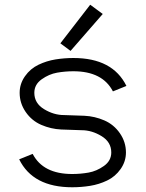

<svg xmlns="http://www.w3.org/2000/svg" viewBox="-20 -783 615 811"><path d="M278 -568 235 -600 361 -763 414 -724ZM285 8Q119 8 61 -110L118 -133Q162 -48 285 -48Q320 -48 354 -54Q388 -60 419 -82Q450 -104 450 -139Q450 -183 409 -208Q368 -233 325 -233Q282 -234 238.5 -236Q195 -238 154.5 -255.5Q114 -273 88.5 -310Q63 -347 63 -391Q63 -429 85.5 -461Q108 -493 142.5 -509.5Q177 -526 214.5 -532Q252 -538 290 -538Q456 -538 514 -420L457 -397Q413 -482 290 -482Q255 -482 221 -476Q187 -470 156 -448Q125 -426 125 -391Q125 -347 166 -322Q207 -297 250 -297Q293 -296 336.5 -294Q380 -292 420.5 -274.5Q461 -257 486.5 -220Q512 -183 512 -139Q512 -101 489.5 -69Q467 -37 432.5 -20.5Q398 -4 360.5 2Q323 8 285 8Z"/></svg>

Font: Jozsika Light
Style: Regular
Weight: 300
Monospace: yes
Designer: Belleve Invis
Foundry: Belleve Invis
Version: 2.1.0